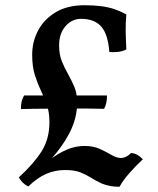

<svg xmlns="http://www.w3.org/2000/svg" viewBox="-20 -705 603 734"><path d="M481 -120Q495 -119 506 -112.5Q517 -106 526 -96Q500 -72 474.5 -43Q449 -14 437 9Q417 9 401 6Q385 3 370 -3Q346 -14 328 -25.5Q310 -37 287.5 -46Q265 -55 229 -55Q190 -55 156 -40Q122 -25 88 8Q76 2 67 -7Q58 -16 52 -27Q109 -79 139 -126.5Q169 -174 169 -238Q169 -276 159 -304.5Q149 -333 136 -360Q123 -387 113 -419Q103 -451 103 -496Q103 -546 126 -589Q149 -632 193.5 -658.5Q238 -685 303 -685Q337 -685 365.5 -681.5Q394 -678 417.5 -670Q441 -662 463 -650Q460 -619 460.5 -586.5Q461 -554 463 -516Q447 -508 430.5 -506.5Q414 -505 398 -506Q393 -574 367 -603.5Q341 -633 290 -633Q255 -633 230.5 -605Q206 -577 206 -532Q206 -496 216.5 -470.5Q227 -445 240 -422Q253 -399 264 -373.5Q275 -348 275 -312Q275 -283 267.5 -253.5Q260 -224 244.5 -194.5Q229 -165 207 -135.5Q185 -106 156 -76L151 -80Q183 -105 208.5 -119.5Q234 -134 257 -140.5Q280 -147 303 -147Q337 -147 362 -135.5Q387 -124 406.5 -112.5Q426 -101 443 -101Q452 -101 461.5 -105.5Q471 -110 481 -120ZM237 -290Q196 -290 163.5 -289.5Q131 -289 105.5 -289Q80 -289 60 -288Q60 -305 62.5 -316Q65 -327 72 -340H389Q389 -324 386.5 -312.5Q384 -301 378 -289Q345 -290 312 -290Q279 -290 237 -290Z"/></svg>

Font: Vollkorn Medium
Style: Regular
Weight: 500
Designer: Friedrich Althausen
Foundry: Friedrich Althausen
Version: Version 5.000